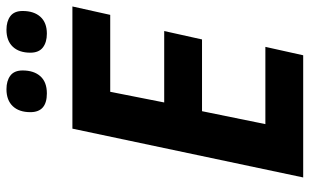

<svg xmlns="http://www.w3.org/2000/svg" viewBox="-202 -756 958 594"><g transform="rotate(-90 277.0 -459.0)"><path d="M176 -714H554L528 -597H290L257 -430H478L452 -313H230L190 -117H429L403 0H25ZM227 -844Q227 -879 245.5 -898.5Q264 -918 298 -918Q324 -918 340 -906Q356 -894 356 -868Q356 -833 338 -813Q320 -793 285 -793Q227 -793 227 -844ZM411 -844Q411 -879 429.5 -898.5Q448 -918 482 -918Q508 -918 524 -906Q540 -894 540 -868Q540 -833 522 -813Q504 -793 470 -793Q443 -793 427 -805.5Q411 -818 411 -844Z"/></g></svg>

Font: Noto Sans Display
Style: Bold Italic
Weight: 700
Italic angle: -12°
Designer: Monotype Design team
Foundry: Monotype Imaging Inc.
Version: Version 1.000